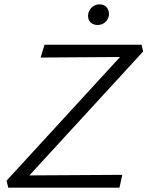

<svg xmlns="http://www.w3.org/2000/svg" viewBox="-20 -864 679 884"><path d="M18 0 10 -32 579 -652 599 -602 167 -599 185 -658H632L639 -627L69 -6L51 -56L543 -59L530 0ZM429 -749Q415 -749 404 -755.5Q393 -762 388.5 -774Q384 -786 386 -800Q390 -819 404.5 -831.5Q419 -844 438 -844Q453 -844 463.5 -837Q474 -830 478.5 -817.5Q483 -805 481 -791Q477 -772 463 -760.5Q449 -749 429 -749Z"/></svg>

Font: Ysabeau Infant
Style: Italic
Weight: 400
Italic angle: -12°
Designer: Christian Thalmann (Catharsis Fonts)
Version: Version 2.001;gftools[0.9.30]; featfreeze: ss01,ss02,lnum